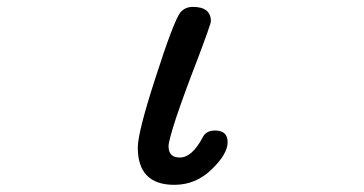

<svg xmlns="http://www.w3.org/2000/svg" viewBox="-20 -507 1040 549"><path d="M374 -85Q374 -128.9 424.8 -285.2Q475.6 -443.4 495.1 -470.7Q508.8 -487.3 531.2 -487.3Q583 -487.3 583 -446.3Q583 -438.5 543.9 -335Q510.7 -250 483.4 -169.9Q461.9 -103.5 461.9 -88.9Q461.9 -56.6 494.1 -56.6Q529.3 -56.6 559.6 -114.3Q569.3 -133.8 594.7 -133.8Q630.9 -133.8 630.9 -100.6Q630.9 -66.4 585 -22.5Q540 21.5 478.5 21.5Q374 21.5 374 -85Z"/></svg>

Font: FakePearl
Style: Regular
Weight: 400
Version: Version 1.2